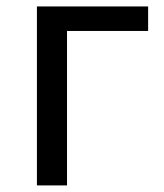

<svg xmlns="http://www.w3.org/2000/svg" viewBox="-20 -563 499 583"><path d="M92.1 0V-543.4H429.8V-469H183.5V0Z"/></svg>

Font: Noto Sans HK Thin
Style: Regular
Weight: 100
Designer: Ryoko NISHIZUKA 西塚涼子 (kana, bopomofo & ideographs); Paul D. Hunt (Latin, Greek & Cyrillic); Sandoll Communications 산돌커뮤니
Foundry: Adobe
Version: Version 2.004-H2;hotconv 1.0.118;makeotfexe 2.5.65603